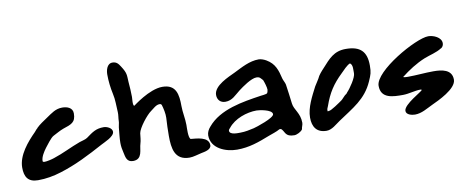

<svg xmlns="http://www.w3.org/2000/svg" viewBox="-53 -851 2293 949"><g transform="rotate(-10 1094.0 -376.5)"><path d="M117 -219C116 -220 116 -222 116 -224C116 -243 132 -268 144 -284C153 -295 177 -329 191 -336C209 -345 225 -355 244 -362C286 -376 309 -382 309 -428C309 -457 281 -466 257 -466C223 -466 202 -448 175 -430C156 -417 135 -404 119 -388V-387C112 -382 109 -376 103 -370C62 -329 11 -270 11 -208C11 -161 28 -133 78 -133C118 -133 157 -140 195 -152C273 -176 345 -213 417 -252C431 -260 484 -280 484 -305C484 -324 458 -335 442 -335C403 -335 385 -321 352 -297C342 -290 324 -287 313 -283C266 -266 221 -242 174 -227C163 -223 137 -217 125 -217C122 -217 119 -218 117 -219Z M510 -244C510 -225 513 -211 517 -194C522 -171 525 -145 557 -145C606 -145 598 -196 607 -223C612 -239 613 -257 615 -274C619 -300 665 -358 687 -373C700 -382 716 -399 733 -399C735 -399 738 -399 740 -398L744 -394C750 -375 756 -347 755 -327C753 -297 752 -266 752 -236C752 -174 760 -113 835 -113C855 -113 876 -121 896 -125C911 -128 946 -133 946 -156C946 -199 884 -200 855 -203C844 -214 847 -258 847 -275C847 -307 839 -339 839 -371C839 -428 832 -481 762 -481C696 -481 611 -413 610 -413C601 -413 606 -453 606 -458C606 -483 604 -509 602 -534C600 -570 603 -578 579 -615C569 -631 560 -642 540 -642C512 -642 505 -608 505 -588C505 -555 509 -521 516 -489C523 -460 522 -425 524 -396C525 -382 521 -366 521 -351C521 -342 517 -331 516 -321C514 -296 510 -269 510 -244Z M944 -205C944 -139 1016 -111 1073 -111C1134 -111 1183 -129 1239 -151C1257 -158 1279 -164 1296 -174H1304C1323 -158 1316 -132 1364 -132C1376 -132 1400 -143 1406 -155C1406 -164 1413 -175 1413 -186C1413 -235 1383 -256 1379 -288C1375 -321 1371 -353 1366 -386C1364 -396 1357 -407 1354 -417C1343 -463 1333 -496 1292 -520C1282 -526 1266 -532 1255 -532C1208 -532 1167 -508 1126 -488C1095 -473 1017 -442 1017 -395C1017 -371 1032 -354 1057 -354C1092 -354 1110 -378 1135 -397C1156 -413 1202 -446 1228 -446C1246 -446 1248 -438 1259 -427C1264 -415 1272 -389 1272 -377C1272 -373 1269 -361 1266 -359C1262 -356 1237 -353 1234 -353C1141 -339 1025 -322 962 -246C952 -235 944 -220 944 -205ZM1049 -210C1049 -215 1054 -220 1057 -223C1089 -264 1151 -285 1201 -285C1211 -285 1278 -277 1278 -253C1278 -234 1185 -204 1172 -201C1150 -196 1127 -191 1104 -191C1093 -191 1049 -188 1049 -210Z M1791 -407C1791 -477 1760 -508 1687 -508C1628 -508 1601 -475 1564 -434C1552 -421 1536 -404 1529 -387C1529 -386 1510 -357 1507 -352C1484 -307 1455 -255 1455 -204C1455 -158 1475 -126 1525 -126C1552 -126 1575 -149 1596 -163C1671 -214 1736 -246 1773 -330C1787 -362 1791 -372 1791 -407ZM1546 -220V-227C1546 -234 1550 -238 1552 -245C1574 -308 1600 -348 1648 -394C1658 -404 1682 -430 1696 -434C1711 -424 1706 -398 1707 -383C1708 -362 1673 -311 1657 -295C1655 -290 1648 -286 1644 -283C1636 -276 1630 -267 1622 -261C1611 -253 1561 -218 1553 -221C1551 -220 1550 -220 1548 -220Z M1943 -322C1980 -351 2020 -377 2064 -395C2092 -406 2127 -413 2151 -429H2152C2161 -434 2165 -444 2165 -453C2165 -483 2125 -499 2100 -499C2037 -499 1816 -374 1816 -300C1816 -235 1878 -235 1927 -235C1957 -235 1987 -246 2016 -246C2018 -246 2022 -246 2022 -243C2022 -236 1925 -188 1925 -155C1925 -135 1954 -129 1969 -129C2003 -129 2031 -148 2061 -162C2091 -176 2188 -219 2188 -266C2188 -318 2136 -324 2095 -324C2052 -324 2010 -319 1967 -319C1959 -319 1950 -319 1943 -322Z"/></g></svg>

Font: ChillLongCangKaiShu Bold
Style: Regular
Weight: 700
Version: Version 3.500;Glyphs 3.1.1 (3135)